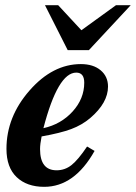

<svg xmlns="http://www.w3.org/2000/svg" viewBox="-20 -710 526 743"><path d="M317 -143 346 -126Q268 13 151 13Q84 13 44.5 -24.5Q5 -62 5 -134Q5 -258 94.5 -360Q184 -462 293 -462Q341 -462 369.5 -438Q398 -414 398 -375Q398 -312 329 -253Q297 -226 255.5 -210.5Q214 -195 141 -182Q135 -152 135 -133Q135 -51 199 -51Q231 -51 256.5 -71Q282 -91 317 -143ZM148 -214Q216 -229 261 -278.5Q306 -328 306 -390Q306 -429 275 -429Q204 -429 148 -214ZM486 -690 324 -516H242L154 -690H205L295 -593L429 -690Z"/></svg>

Font: STIX
Style: Bold Italic
Weight: 700
Italic angle: -16.33°
Designer: MicroPress Inc., with final additions and corrections provided by Coen Hoffman, Elsevier (retired)
Version: Version 1.1.1